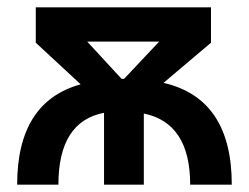

<svg xmlns="http://www.w3.org/2000/svg" viewBox="-20 -506 681 526"><path d="M27 0Q27 -227 201 -275L78 -389V-486H558V-389L428 -279Q615 -236 615 0H501Q501 -169 374 -195V0H265V-197Q140 -173 140 0ZM219 -392 313 -290H320L416 -392Z"/></svg>

Font: Cantarell
Style: Bold
Weight: 700
Designer: Dave Crossland, Nikolaus Waxweiler, Florian Fecher, Jacques Le Bailly, Eben Sorkin, Alexei Vanyashin, Alexios Zavras, Em
Version: Version 0.303